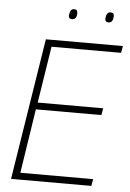

<svg xmlns="http://www.w3.org/2000/svg" viewBox="-58 -903 641 946"><g transform="rotate(5 262.5 -430.0)"><path d="M33 0 144 -700H525L519 -666H175L131 -386H455L449 -352H125L76 -34H436L430 0ZM444 -810Q435 -810 431 -814.5Q427 -819 427 -827Q428 -842 433.5 -851Q439 -860 451 -860Q460 -860 464 -855Q468 -850 467 -841Q467 -826 461 -818Q455 -810 444 -810ZM263 -810Q254 -810 250.5 -814.5Q247 -819 247 -826Q248 -841 253 -850.5Q258 -860 271 -860Q280 -860 283.5 -855Q287 -850 287 -841Q287 -826 281 -818Q275 -810 263 -810Z"/></g></svg>

Font: Georama ExtraCondensed Thin ExtraLight
Style: Italic
Weight: 250
Italic angle: -9°
Version: Version 1.001